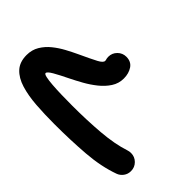

<svg xmlns="http://www.w3.org/2000/svg" viewBox="-101 -878 1241 1241"><g transform="rotate(45 519.0 -257.5)"><path d="M479 -576.2Q523.4 -576.2 545.2 -543.5Q566.9 -510.7 566.9 -465.3Q566.9 -419.4 542.2 -381.6Q517.6 -343.8 479.2 -313.2Q440.9 -282.7 398.4 -259Q356 -235.4 320.3 -217.8Q257.8 -187.5 220.9 -166.3Q184.1 -145 184.1 -132.3Q184.1 -124 207.5 -118.7Q231 -113.3 270 -110.4Q309.1 -107.4 357.7 -106.2Q406.2 -105 456.5 -105Q587.9 -105 706.8 -114.7Q825.7 -124.5 911.1 -152.8Q925.8 -157.7 939.9 -157.7Q974.6 -157.7 998.8 -133.5Q1022.9 -109.4 1022.9 -74.7Q1022.9 -46.9 1007.3 -25.9Q991.7 -4.9 968.8 3.4Q866.7 40.5 735.8 50.8Q605 61 456.5 61Q367.2 61 287.4 55.2Q207.5 49.3 146 30.5Q84.5 11.7 49.6 -26.1Q14.6 -64 14.6 -127.9Q14.6 -175.8 37.1 -213.1Q59.6 -250.5 95 -279.1Q130.4 -307.6 170.4 -329.1Q210.4 -350.6 245.1 -366.7Q329.6 -405.8 365.2 -424.8Q400.9 -443.8 400.9 -460.4Q400.9 -464.4 400.4 -466.3Q398.4 -472.7 397.2 -479.5Q396 -486.3 396 -493.2Q396 -527.8 420.4 -552Q444.8 -576.2 479 -576.2Z"/></g></svg>

Font: Mikhak-FD Black
Style: Regular
Weight: 900
Designer: Amin Abedi
Version: Version 3.2